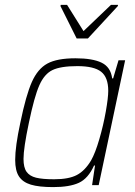

<svg xmlns="http://www.w3.org/2000/svg" viewBox="-20 -756 552 784"><path d="M42 -103Q42 -158 63 -255Q86 -367 110 -421Q134 -475 173.5 -496.5Q213 -518 288 -518Q358 -518 395 -500Q432 -482 438 -436H442L464 -510H491L383 0H356L368 -80H364Q340 -27 302 -9.5Q264 8 197 8Q139 8 106 -2Q73 -12 57.5 -35.5Q42 -59 42 -103ZM352 -101Q369 -131 385.5 -187.5Q402 -244 412 -300.5Q422 -357 422 -385Q422 -440 393 -463Q364 -486 296 -486Q228 -486 194.5 -470Q161 -454 140.5 -407.5Q120 -361 98 -255Q76 -151 76 -107Q76 -72 88.5 -54.5Q101 -37 127 -30.5Q153 -24 201 -24Q261 -24 294 -41.5Q327 -59 352 -101ZM293 -599 227 -731 228 -736H254L321 -629L433 -736H462L461 -731L339 -599Z"/></svg>

Font: Saira Semi Condensed Thin
Style: Italic
Weight: 100
Width: 4
Italic angle: -12°
Designer: Hector Gatti with collaboration of the Omnibus-Type team
Foundry: Omnibus-Type
Version: Version 1.001; ttfautohint (v1.8)